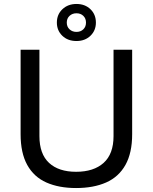

<svg xmlns="http://www.w3.org/2000/svg" viewBox="-20 -937 771 969"><path d="M364 12Q277 12 214 -16Q151 -44 117.5 -104.5Q84 -165 84 -260V-686H179V-250Q179 -160 227.5 -115Q276 -70 364 -70Q453 -70 503 -115Q553 -160 553 -250V-686H647V-260Q647 -165 613 -104.5Q579 -44 515.5 -16Q452 12 364 12ZM366 -730Q322 -730 294.5 -756.5Q267 -783 267 -823Q267 -864 295 -890.5Q323 -917 366 -917Q409 -917 436.5 -890.5Q464 -864 464 -823Q464 -783 436.5 -756.5Q409 -730 366 -730ZM366 -776Q387 -776 400.5 -789Q414 -802 414 -823Q414 -844 400.5 -857Q387 -870 366 -870Q345 -870 331 -857Q317 -844 317 -823Q317 -802 331 -789Q345 -776 366 -776Z"/></svg>

Font: Archivo SemiBold
Style: Regular
Weight: 400
Version: Version 2.001